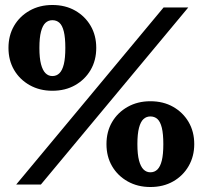

<svg xmlns="http://www.w3.org/2000/svg" viewBox="-20 -740 814 770"><path d="M190 -376Q139 -376 99 -398.5Q59 -421 36.5 -459.5Q14 -498 14 -548Q14 -598 36.5 -636.5Q59 -675 99 -697.5Q139 -720 190 -720Q242 -720 281.5 -697.5Q321 -675 343.5 -636.5Q366 -598 366 -548Q366 -498 343.5 -459.5Q321 -421 281.5 -398.5Q242 -376 190 -376ZM190 -435Q207 -435 218.5 -446.5Q230 -458 236 -482.5Q242 -507 242 -548Q242 -589 236 -613.5Q230 -638 218.5 -648.5Q207 -659 190 -659Q174 -659 162.5 -648.5Q151 -638 144.5 -613.5Q138 -589 138 -548Q138 -507 144.5 -482.5Q151 -458 162.5 -446.5Q174 -435 190 -435ZM583 10Q532 10 492 -12.5Q452 -35 429.5 -73.5Q407 -112 407 -162Q407 -212 429.5 -250.5Q452 -289 492 -311.5Q532 -334 583 -334Q635 -334 674.5 -311.5Q714 -289 736.5 -250.5Q759 -212 759 -162Q759 -113 736.5 -74Q714 -35 674.5 -12.5Q635 10 583 10ZM45 0 636 -710H735L144 0ZM583 -49Q600 -49 611.5 -60.5Q623 -72 629 -96.5Q635 -121 635 -162Q635 -203 629 -227.5Q623 -252 611.5 -262.5Q600 -273 583 -273Q567 -273 555.5 -262.5Q544 -252 537.5 -227.5Q531 -203 531 -162Q531 -121 537.5 -96.5Q544 -72 555.5 -60.5Q567 -49 583 -49Z"/></svg>

Font: Roboto Serif 36pt
Style: Bold
Weight: 700
Version: Version 1.008